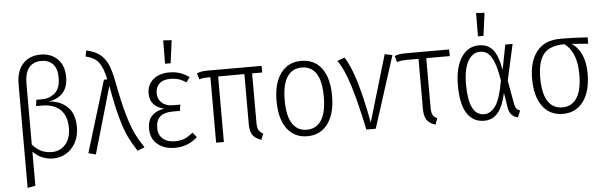

<svg xmlns="http://www.w3.org/2000/svg" viewBox="-56 -973 4360 1384"><g transform="rotate(-5 2124.0 -281.0)"><path d="M485 -200Q485 -135 459 -87.5Q433 -40 390 -14.5Q347 11 297 11Q211 11 150 -51V196L93 206V-541Q93 -639 141 -691Q189 -743 270 -743Q344 -743 391.5 -696.5Q439 -650 439 -568Q440 -494 402 -452Q364 -410 296 -401Q379 -397 432 -347.5Q485 -298 485 -200ZM427 -198Q427 -286 380 -331Q333 -376 247 -376H205L211 -421H251Q305 -421 345 -454.5Q385 -488 385 -565Q385 -632 354 -664.5Q323 -697 271 -697Q213 -697 181.5 -659Q150 -621 150 -540V-103Q180 -68 213.5 -52Q247 -36 291 -36Q350 -36 388.5 -79.5Q427 -123 427 -198Z M789 -506Q818 -351 845 -258.5Q872 -166 897 -115.5Q922 -65 958 -12L906 9Q869 -48 844.5 -99Q820 -150 794.5 -240Q769 -330 744 -475L604 9L551 -5L709 -523H733Q716 -606 687 -645.5Q658 -685 592 -701L600 -744Q660 -731 696 -703.5Q732 -676 753 -630Q774 -584 789 -506Z M1326 -487 1300 -452Q1273 -470 1246 -478.5Q1219 -487 1185 -487Q1134 -487 1106.5 -462Q1079 -437 1079 -392Q1079 -350 1108.5 -323Q1138 -296 1188 -296H1242L1235 -251H1184Q1121 -251 1091 -224.5Q1061 -198 1061 -142Q1061 -93 1093 -64.5Q1125 -36 1181 -36Q1222 -36 1251 -48.5Q1280 -61 1312 -87L1340 -52Q1272 11 1177 11Q1099 11 1050.5 -30Q1002 -71 1002 -142Q1002 -203 1034.5 -236Q1067 -269 1123 -277Q1021 -302 1021 -395Q1021 -459 1065.5 -496.5Q1110 -534 1181 -534Q1227 -534 1261.5 -521.5Q1296 -509 1326 -487ZM1220 -764 1198 -599H1158L1159 -768Z M1777 -475V-117Q1777 -82 1786.5 -64.5Q1796 -47 1819 -36L1802 8Q1758 -6 1739.5 -33.5Q1721 -61 1721 -113V-475L1531 -474V0H1475V-474H1465Q1439 -474 1425.5 -472.5Q1412 -471 1394 -465L1381 -510Q1400 -518 1418.5 -520.5Q1437 -523 1468 -523H1850V-475Z M2337 -263Q2337 -134 2283 -61.5Q2229 11 2135 11Q2041 11 1988 -60.5Q1935 -132 1935 -261Q1935 -390 1988.5 -462Q2042 -534 2136 -534Q2231 -534 2284 -464Q2337 -394 2337 -263ZM1994 -261Q1994 -148 2030.5 -92Q2067 -36 2135 -36Q2203 -36 2240 -92Q2277 -148 2277 -263Q2277 -376 2241 -431Q2205 -486 2136 -486Q2068 -486 2031 -430.5Q1994 -375 1994 -261Z M2598 -48 2741 -530 2796 -518 2630 0H2562Q2517 -214 2478.5 -333Q2440 -452 2397 -511L2450 -530Q2529 -417 2598 -48Z M3037 -475V-117Q3037 -81 3046 -64Q3055 -47 3079 -36L3061 8Q3017 -6 2999 -33.5Q2981 -61 2981 -113V-475H2897Q2869 -474 2856 -472.5Q2843 -471 2824 -465L2812 -510Q2831 -518 2849 -520.5Q2867 -523 2898 -523H3207V-475Z M3578 -343 3613 -523H3666L3608 -262L3639 -90Q3643 -68 3652.5 -56.5Q3662 -45 3678 -40L3658 8Q3600 -5 3590 -70L3573 -177Q3553 -82 3514.5 -35.5Q3476 11 3414 11Q3334 11 3290.5 -56Q3247 -123 3247 -261Q3247 -386 3294 -460Q3341 -534 3424 -534Q3486 -534 3522.5 -491.5Q3559 -449 3578 -343ZM3306 -261Q3306 -36 3418 -36Q3466 -36 3501.5 -87Q3537 -138 3559 -268Q3545 -353 3526.5 -400.5Q3508 -448 3484.5 -467.5Q3461 -487 3427 -487Q3372 -487 3339 -429.5Q3306 -372 3306 -261ZM3484 -764 3462 -599H3422L3423 -768Z M4209 -477 4090 -486Q4134 -458 4160 -402Q4186 -346 4186 -263Q4186 -134 4132 -61.5Q4078 11 3984 11Q3890 11 3837 -60.5Q3784 -132 3784 -261Q3784 -387 3841.5 -458.5Q3899 -530 4013 -530Q4106 -530 4209 -523ZM4038 -488H4035Q3931 -488 3887 -433.5Q3843 -379 3843 -261Q3843 -148 3879.5 -92Q3916 -36 3984 -36Q4052 -36 4089 -92Q4126 -148 4126 -263Q4126 -348 4102 -404Q4078 -460 4038 -488Z"/></g></svg>

Font: Fira Sans Condensed Light
Style: Regular
Weight: 300
Width: 3
Designer: bBox Type GmbH & Carrois Corporate GbR & Edenspiekermann AG
Foundry: bBox Type GmbH & Carrois Corporate GbR & Edenspiekermann AG
Version: Version 4.301